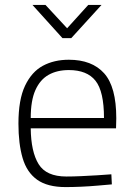

<svg xmlns="http://www.w3.org/2000/svg" viewBox="-20 -752 543 781"><path d="M247 9Q173 9 131 -21Q89 -51 72 -109Q55 -167 55 -249Q55 -347 82 -403.5Q109 -460 154.5 -484.5Q200 -509 260 -509Q354 -509 403.5 -454Q453 -399 453 -271L452 -230H105Q106 -135 137 -84.5Q168 -34 250 -34Q277 -34 310 -35.5Q343 -37 376 -39Q409 -41 433 -43L435 -2Q411 0 377.5 3Q344 6 309.5 7.5Q275 9 247 9ZM105 -272H403Q403 -380 368.5 -423.5Q334 -467 260 -467Q212 -467 177.5 -447.5Q143 -428 124 -385.5Q105 -343 105 -272ZM234 -597 112 -732H165L253 -637L339 -732H393L270 -597Z"/></svg>

Font: Cairo Play Light
Style: Regular
Weight: 300
Version: Version 3.119